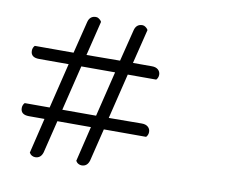

<svg xmlns="http://www.w3.org/2000/svg" viewBox="-71 -712 975 806"><g transform="rotate(10 416.5 -309.0)"><path d="M101 -12 137 -162H71Q35 -162 35 -191Q35 -198 37.5 -203.5Q40 -209 42 -211L44 -213H150L197 -406H71Q35 -406 35 -435Q35 -442 37.5 -447.5Q40 -453 42 -455L44 -457H209L243 -594Q250 -621 276 -621Q283 -621 289 -616.5Q295 -612 298 -608L300 -604L264 -457L407 -458L441 -594Q448 -621 474 -621Q481 -621 487 -616.5Q493 -612 496 -608L498 -604L462 -458H543Q560 -458 569.5 -449.5Q579 -441 579 -428Q579 -421 576.5 -415.5Q574 -410 572 -408L570 -406H449L402 -213L543 -214Q560 -214 569.5 -205.5Q579 -197 579 -184Q579 -177 576.5 -171.5Q574 -166 572 -164L570 -162H390L356 -23Q348 3 324 3Q317 3 310.5 -0.5Q304 -4 302 -8L299 -12L335 -162H192L158 -23Q150 3 126 3Q119 3 112.5 -0.5Q106 -4 104 -8ZM251 -406 204 -213H348L395 -406Z"/></g></svg>

Font: Sofia
Style: Regular
Weight: 400
Designer: Paula Nazal and Daniel Hernndez
Foundry: Paula Nazal, Daniel Hernndez
Version: Version 1.001